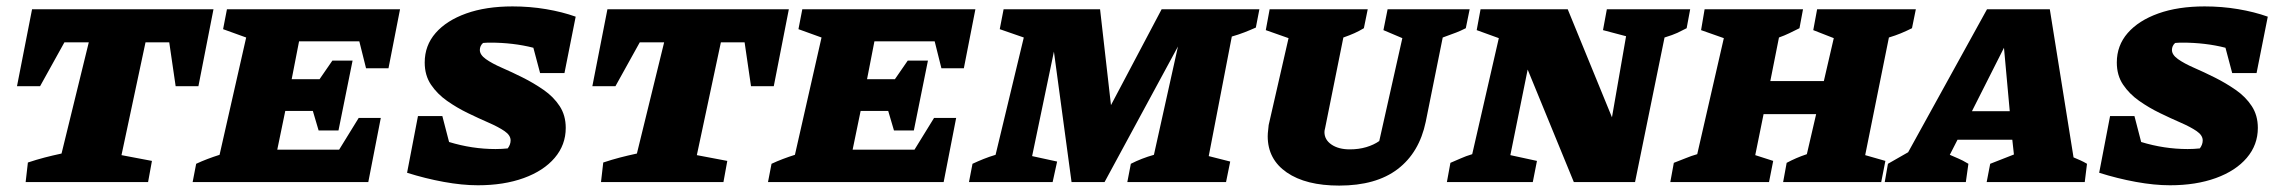

<svg xmlns="http://www.w3.org/2000/svg" viewBox="-20 -568 7114 599"><path d="M646 -539 599 -299H528L508 -436H434L359 -84L454 -66L442 0H60L67 -61Q94 -70 119 -76.5Q144 -83 172 -89L257 -436H181L105 -299H33L80 -539Z M581 0 592 -57Q609 -65 627.5 -72Q646 -79 665 -85L748 -451L676 -477L688 -539H1228L1192 -355H1122L1101 -439H913L890 -321H977L1017 -379H1080L1036 -161H974L956 -222H870L845 -101H1038L1099 -200H1168L1129 0Z M1665 -340 1644 -419Q1613 -427 1579 -431Q1545 -435 1510 -435Q1498 -435 1487 -434Q1477 -425 1477 -412Q1477 -397 1496 -383.5Q1515 -370 1546 -356.5Q1577 -343 1611 -326Q1645 -309 1676 -287.5Q1707 -266 1726 -237Q1745 -208 1745 -169Q1745 -116 1710.5 -75.5Q1676 -35 1614 -12.5Q1552 10 1471 10Q1422 10 1364.5 -0.5Q1307 -11 1250 -29L1284 -206H1360L1381 -125Q1453 -103 1526 -103Q1545 -103 1564 -105Q1573 -117 1573 -130Q1573 -146 1554 -159Q1535 -172 1504 -185.5Q1473 -199 1439 -215.5Q1405 -232 1374.5 -253.5Q1344 -275 1324.5 -304Q1305 -333 1305 -373Q1305 -426 1339 -465Q1373 -504 1434.5 -526Q1496 -548 1579 -548Q1633 -548 1683.5 -539.5Q1734 -531 1776 -516L1741 -340Z M2441 -539 2394 -299H2323L2303 -436H2229L2154 -84L2249 -66L2237 0H1855L1862 -61Q1889 -70 1914 -76.5Q1939 -83 1967 -89L2052 -436H1976L1900 -299H1828L1875 -539Z M2376 0 2387 -57Q2404 -65 2422.5 -72Q2441 -79 2460 -85L2543 -451L2471 -477L2483 -539H3023L2987 -355H2917L2896 -439H2708L2685 -321H2772L2812 -379H2875L2831 -161H2769L2751 -222H2665L2640 -101H2833L2894 -200H2963L2924 0Z M3003 0 3014 -57Q3031 -65 3048.5 -72Q3066 -79 3086 -85L3174 -451L3099 -477L3111 -539H3412L3446 -240L3604 -539H3909L3898 -482Q3880 -474 3862 -467Q3844 -460 3823 -454L3751 -81L3818 -64L3805 0H3497L3508 -57Q3541 -74 3580 -85L3655 -423L3426 0H3323L3268 -407L3200 -81L3278 -64L3264 0Z M4158 11Q4054 11 3994.5 -30Q3935 -71 3935 -143Q3935 -152 3936.5 -163.5Q3938 -175 3938 -178L4000 -449L3929 -474L3941 -539H4247L4235 -480Q4220 -471 4205.5 -464.5Q4191 -458 4171 -451L4114 -168Q4113 -163 4112.5 -161.5Q4112 -160 4112 -156Q4112 -132 4134 -117Q4156 -102 4191 -102Q4219 -102 4242.5 -109Q4266 -116 4283 -128L4355 -449L4296 -474L4309 -539H4565L4553 -480Q4535 -471 4523 -466.5Q4511 -462 4481 -451L4428 -188Q4408 -92 4340.5 -40.5Q4273 11 4158 11Z M4993 -539H5253L5242 -480Q5227 -472 5213 -465.5Q5199 -459 5173 -451L5081 0H4890L4746 -351L4692 -84L4775 -66L4762 0H4494L4505 -60Q4522 -67 4537.5 -74Q4553 -81 4573 -87L4656 -449L4587 -474L4599 -539H4871L5009 -202L5053 -455L4981 -474Z M5191 0 5202 -60Q5221 -67 5239 -74.5Q5257 -82 5275 -87L5358 -449L5287 -474L5298 -539H5605L5594 -480Q5578 -472 5562.5 -464.5Q5547 -457 5530 -451L5503 -315H5670L5701 -449L5637 -474L5649 -539H5957L5945 -480Q5927 -471 5910 -464Q5893 -457 5873 -451L5799 -84L5862 -66L5849 0H5543L5554 -60Q5569 -68 5584 -74.5Q5599 -81 5617 -87L5646 -212H5482L5456 -84L5512 -66L5499 0Z M6449 -77Q6461 -72 6471 -67.5Q6481 -63 6491 -57L6484 0H6178L6189 -57L6263 -86L6258 -132H6087L6063 -85Q6078 -78 6089.5 -73.5Q6101 -69 6121 -57L6113 0H5860L5870 -57L5933 -93L6179 -539H6375ZM6132 -221H6250L6232 -419Z M6944 -340 6923 -419Q6892 -427 6858 -431Q6824 -435 6789 -435Q6777 -435 6766 -434Q6756 -425 6756 -412Q6756 -397 6775 -383.5Q6794 -370 6825 -356.5Q6856 -343 6890 -326Q6924 -309 6955 -287.5Q6986 -266 7005 -237Q7024 -208 7024 -169Q7024 -116 6989.5 -75.5Q6955 -35 6893 -12.5Q6831 10 6750 10Q6701 10 6643.5 -0.5Q6586 -11 6529 -29L6563 -206H6639L6660 -125Q6732 -103 6805 -103Q6824 -103 6843 -105Q6852 -117 6852 -130Q6852 -146 6833 -159Q6814 -172 6783 -185.5Q6752 -199 6718 -215.5Q6684 -232 6653.5 -253.5Q6623 -275 6603.5 -304Q6584 -333 6584 -373Q6584 -426 6618 -465Q6652 -504 6713.5 -526Q6775 -548 6858 -548Q6912 -548 6962.5 -539.5Q7013 -531 7055 -516L7020 -340Z"/></svg>

Font: Piazzolla SC ExtraBold
Style: Italic
Weight: 800
Italic angle: -11.3°
Designer: Juan Pablo del Peral
Foundry: Huerta Tipografica
Version: Version 1.330